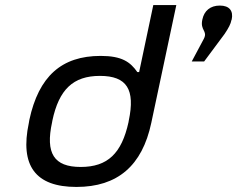

<svg xmlns="http://www.w3.org/2000/svg" viewBox="-20 -730 938 759"><path d="M96 -256 94 -244C58 -75 120 9 282 9C445 9 542 -75 578 -244L677 -710H586L530 -445H523C495 -485 462 -509 378 -509C223 -509 133 -428 96 -256ZM186 -247 187 -253C213 -376 269 -430 375 -430C482 -430 515 -376 489 -253L488 -247C461 -124 406 -70 299 -70C193 -70 159 -124 186 -247ZM738 -487H787L868 -596C884 -620 892 -635 895 -651L896 -653C903 -687 887 -708 849 -708C811 -708 787 -687 780 -653C770 -609 802 -609 786 -577Z"/></svg>

Font: LT Wave Text Italic
Style: Regular
Weight: 400
Designer: Daniel Lyons
Version: Version 2.5 (Glyphs App)